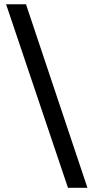

<svg xmlns="http://www.w3.org/2000/svg" viewBox="-20 -774 443 909"><path d="M301.8 115.2 8.8 -753.9H103L394 115.2Z"/></svg>

Font: Post Grotesk Medium
Style: Medium
Weight: 500
Version: Version 1.0